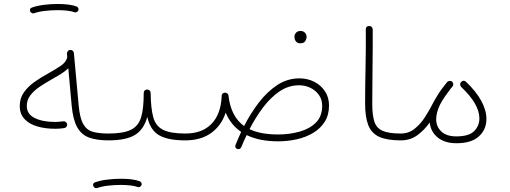

<svg xmlns="http://www.w3.org/2000/svg" viewBox="-20 -726 2624 987"><path d="M81.5 -181.2Q81.5 -221.2 103 -251.5Q124.5 -281.7 158.2 -305.4Q191.9 -329.1 228 -348.6Q264.6 -368.7 293.2 -388.4Q321.8 -408.2 325.7 -433.1L324.2 -449.7Q323.7 -456.5 328.4 -462.6Q333 -468.8 340.3 -469.2Q347.7 -470.2 353.5 -465.3Q359.4 -460.4 359.9 -453.1L384.3 -185.5Q390.1 -119.6 407.7 -88.6Q425.3 -57.6 456.8 -48.6Q488.3 -39.6 536.6 -39.6H537.1Q554.7 -39.6 554.7 -22Q554.7 -4.4 537.1 -4.4H536.6Q478 -4.4 438.7 -18.6Q399.4 -32.7 377.4 -71Q355.5 -109.4 348.6 -181.6L331.1 -375Q314.5 -358.9 291.5 -344.7Q268.6 -330.6 243.2 -316.4Q212.4 -299.3 183.6 -279.8Q154.8 -260.3 136.2 -236.3Q117.7 -212.4 117.7 -181.2Q117.7 -139.6 158.2 -119.4Q198.7 -99.1 264.6 -99.1Q274.4 -99.1 284.4 -100.1Q294.4 -101.1 305.2 -102.5Q312 -103.5 318.1 -98.9Q324.2 -94.2 325.2 -87.4Q326.2 -80.1 321.5 -74.2Q316.9 -68.4 309.6 -67.4Q298.8 -65.9 287.4 -64.9Q275.9 -64 264.6 -64Q212.9 -64 171.4 -76.2Q129.9 -88.4 105.7 -114.5Q81.5 -140.6 81.5 -181.2ZM134.8 -668Q130.4 -683.1 145 -687.5Q170.9 -696.8 206.5 -701.2Q242.2 -705.6 276.9 -705.6Q306.2 -705.6 331.5 -702.4Q356.9 -699.2 374.5 -692.4Q380.4 -689.5 382.8 -683.1Q385.3 -676.8 381.8 -670.9Q378.9 -666 373.8 -663.6Q368.7 -661.1 363.3 -663.1Q349.1 -668.5 325.9 -671.1Q302.7 -673.8 276.9 -673.8Q242.7 -673.8 209.7 -669.9Q176.8 -666 154.8 -657.7Q148.4 -655.8 142.8 -659.2Q137.2 -662.6 134.8 -668Z M519 -22Q519 -29.8 524.4 -34.7Q529.8 -39.6 537.1 -39.6Q613.8 -39.6 652.8 -58.8Q691.9 -78.1 705.6 -123.8Q719.2 -169.4 718.8 -248.5Q719.2 -256.8 724.9 -261.7Q730.5 -266.6 738.3 -265.6Q745.1 -265.1 750 -260Q754.9 -254.9 754.4 -247.6Q755.4 -169.9 767.6 -124.3Q779.8 -78.6 817.6 -59.1Q855.5 -39.6 932.6 -39.6H933.1Q950.7 -39.6 950.7 -22Q950.7 -4.4 933.1 -4.4H932.6Q841.8 -4.4 796.6 -31.5Q751.5 -58.6 737.3 -125Q719.2 -59.6 673.3 -32Q627.4 -4.4 537.1 -4.4Q529.8 -4.4 524.4 -9.5Q519 -14.6 519 -22ZM459.5 230.5Q455.1 215.3 469.7 210.9Q495.6 201.7 531.2 197.3Q566.9 192.9 601.6 192.9Q630.9 192.9 656.2 196Q681.6 199.2 699.2 206.1Q705.1 209 707.5 215.3Q710 221.7 706.5 227.5Q703.6 232.4 698.5 234.9Q693.4 237.3 688 235.4Q673.8 230 650.6 227.3Q627.4 224.6 601.6 224.6Q567.4 224.6 534.4 228.5Q501.5 232.4 479.5 240.7Q473.1 242.7 467.5 239.3Q461.9 235.8 459.5 230.5Z M915.5 -22Q915.5 -39.6 933.1 -39.6Q1019.5 -39.6 1067.6 -89.6Q1115.7 -139.6 1119.6 -231.9Q1118.2 -247.1 1135.3 -249.5Q1136.7 -249.5 1138.7 -249.5H1139.2Q1140.1 -249.5 1140.6 -249Q1141.6 -249 1142.1 -249Q1142.6 -248.5 1143.1 -248.5Q1153.3 -245.1 1154.8 -233.9Q1154.8 -233.9 1154.8 -232.9Q1167 -126.5 1234.9 -78.1Q1267.6 -142.6 1310.3 -198.5Q1353 -254.4 1405.3 -288.8Q1457.5 -323.2 1519.5 -323.2Q1560.5 -323.2 1595.2 -305.7Q1629.9 -288.1 1650.6 -256.8Q1671.4 -225.6 1671.4 -183.6Q1671.4 -135.3 1649.4 -100.3Q1627.4 -65.4 1590.1 -43Q1552.7 -20.5 1506.1 -10Q1459.5 0.5 1409.7 0.5Q1313.5 0.5 1248 -31.7Q1240.2 -16.1 1233.4 -0.5Q1226.6 15.1 1220.2 30.8Q1216.8 38.1 1210 40Q1203.1 42 1197.8 39.1Q1185.5 32.7 1191.4 17.6Q1205.1 -16.6 1219.7 -47.9Q1166 -84.5 1140.1 -147Q1118.2 -80.1 1065.2 -42.2Q1012.2 -4.4 933.1 -4.4Q925.8 -4.4 920.7 -9.5Q915.5 -14.6 915.5 -22ZM1517.1 -287.6Q1462.9 -287.6 1416.5 -255.9Q1370.1 -224.1 1331.5 -172.6Q1293 -121.1 1262.7 -62Q1319.8 -34.7 1409.7 -34.7Q1467.8 -34.7 1519.5 -49.1Q1571.3 -63.5 1603.8 -95.7Q1636.2 -127.9 1636.2 -182.1Q1636.2 -214.4 1619.4 -238Q1602.5 -261.7 1575.4 -274.7Q1548.3 -287.6 1517.1 -287.6ZM1493.7 -538.1Q1493.7 -548.8 1502 -557.9Q1510.3 -566.9 1524.9 -566.9Q1534.7 -566.9 1541 -563Q1547.4 -559.1 1550.8 -553.7Q1556.2 -545.9 1556.2 -537.1Q1556.2 -526.4 1549.3 -514.9Q1542.5 -503.4 1523.9 -503.4Q1511.7 -503.4 1504.9 -509.5Q1498 -515.6 1495.6 -523.4Q1495.1 -526.9 1494.4 -530.5Q1493.7 -534.2 1493.7 -538.1Z M1856.9 -192.9Q1856.9 -280.3 1859.1 -380.1Q1861.3 -480 1860.4 -574.2Q1860.4 -592.3 1877.4 -592.3Q1885.3 -592.8 1890.4 -587.6Q1895.5 -582.5 1896 -575.2Q1896.5 -481 1895 -381.1Q1893.6 -281.2 1893.6 -193.4Q1893.6 -134.8 1904.3 -101.3Q1915 -67.9 1946.5 -53.7Q1978 -39.6 2040 -39.6H2040.5Q2058.1 -39.6 2058.1 -22Q2058.1 -4.4 2040.5 -4.4H2040Q1969.7 -4.4 1929.9 -22.5Q1890.1 -40.5 1873.5 -81.8Q1856.9 -123 1856.9 -192.9Z M2022.9 -22Q2022.9 -39.6 2040.5 -39.6Q2080.6 -39.6 2110.8 -63.5Q2141.1 -87.4 2164.8 -124.3Q2188.5 -161.1 2208 -199.7Q2216.8 -216.8 2229 -235.8Q2247.6 -266.6 2274.4 -298.8Q2276.4 -301.3 2278.3 -303.7Q2279.3 -304.7 2280.3 -305.7Q2285.2 -310.1 2292.2 -310.3Q2299.3 -310.5 2304.2 -306.2Q2309.6 -301.3 2310.1 -293.9Q2310.5 -286.6 2305.7 -280.8Q2301.3 -275.9 2297.4 -271Q2283.7 -253.4 2268.6 -231.7Q2253.4 -210 2242.7 -189.5Q2222.2 -147.5 2222.2 -113.3Q2222.2 -75.2 2248.8 -50Q2275.4 -24.9 2325.7 -24.9Q2390.6 -24.9 2417.5 -52Q2444.3 -79.1 2444.3 -117.2Q2444.3 -190.9 2351.1 -278.8Q2345.7 -284.2 2345.5 -291.7Q2345.2 -299.3 2350.1 -304.2Q2363.3 -317.4 2376 -305.2Q2426.8 -256.8 2453.6 -208.3Q2480.5 -159.7 2480.5 -114.3Q2480.5 -60.5 2442.1 -25.1Q2403.8 10.3 2326.7 10.3Q2266.1 10.3 2230 -19.3Q2193.8 -48.8 2189 -96.2Q2162.6 -58.6 2126.2 -31.5Q2089.8 -4.4 2040.5 -4.4Q2033.2 -4.4 2028.1 -9.5Q2022.9 -14.6 2022.9 -22Z"/></svg>

Font: Mikhak-DS2-FD ExtraLight
Style: Regular
Weight: 200
Designer: Amin Abedi
Version: Version 3.2